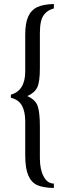

<svg xmlns="http://www.w3.org/2000/svg" viewBox="-20 -727 318 959"><path d="M179.2 -562V-386.2Q179.2 -318.8 166.3 -291Q153.3 -263.2 116.2 -247.1Q156.7 -229.5 168 -197.8Q179.2 -166 179.2 -95.2V64Q179.2 119.1 198 154.5Q216.8 189.9 249 189.9V211.9Q195.3 210.9 165.8 197.5Q136.2 184.1 121.1 148.7Q106 113.3 106 48.8V-121.1Q106 -169.9 89.4 -199.7Q72.8 -229.5 34.2 -238.8V-253.9Q106 -274.4 106 -370.1V-554.2Q106 -611.8 121.1 -644.8Q136.2 -677.7 166.5 -691.7Q196.8 -705.6 249 -707V-685.1Q232.9 -680.2 221.7 -673.6Q210.4 -667 200 -653.8Q189.5 -640.6 184.3 -617.7Q179.2 -594.7 179.2 -562Z"/></svg>

Font: Linux Biolinum
Style: Regular
Weight: 400
Designer: Philipp H. Poll
Foundry: Philipp H. Poll
Version: Version 0.6.4